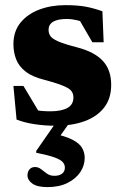

<svg xmlns="http://www.w3.org/2000/svg" viewBox="-20 -486 489 765"><path d="M240.5 -465.5Q288 -465.5 320.8 -459.5Q353.5 -453.5 388 -441L393 -317.5H348L279 -436.5L327.5 -390.5Q307.5 -400.5 286.2 -405.5Q265 -410.5 248 -410.5Q210 -410.5 191.8 -399.5Q173.5 -388.5 173.5 -367.5Q173.5 -353.5 180.5 -342.8Q187.5 -332 211 -321.5Q234.5 -311 284.5 -298Q322 -288.5 348.2 -274.5Q374.5 -260.5 391 -242Q407.5 -223.5 415.2 -200Q423 -176.5 423 -148Q423 -93.5 395 -57.5Q367 -21.5 317.2 -3.2Q267.5 15 201.5 15Q158 15 117.5 8.8Q77 2.5 46 -9.5L33.5 -143.5H73.5L152.5 -11.5L76.5 -58Q93 -52.5 110.8 -49Q128.5 -45.5 146.2 -44Q164 -42.5 180 -42.5Q224.5 -42.5 248.5 -55.8Q272.5 -69 272.5 -97.5Q272.5 -109 267.8 -118.2Q263 -127.5 250.5 -135Q238 -142.5 215.2 -150.5Q192.5 -158.5 156.5 -168Q108.5 -180 81.8 -201Q55 -222 44.2 -250Q33.5 -278 33.5 -310Q33.5 -361 61.5 -395.5Q89.5 -430 136.5 -447.8Q183.5 -465.5 240.5 -465.5ZM169.5 259.5Q128.5 259.5 109 245.5Q89.5 231.5 89.5 212.5Q89.5 198.5 97.5 189Q105.5 179.5 119.5 179.5Q133 179.5 143.8 188.2Q154.5 197 167 205.8Q179.5 214.5 197 214.5Q216 214.5 227.2 206Q238.5 197.5 238.5 181.5Q238.5 170.5 230.8 160.8Q223 151 198.8 141.8Q174.5 132.5 124.5 123V115L221.5 -24.5H276.5L182.5 108L186 44.5Q240 56 268.2 70.5Q296.5 85 307 103.2Q317.5 121.5 317.5 143Q317.5 173.5 299.8 200Q282 226.5 248.8 243Q215.5 259.5 169.5 259.5Z"/></svg>

Font: Newsreader 16pt 16pt ExtraBold
Style: Regular
Weight: 800
Version: Version 1.003